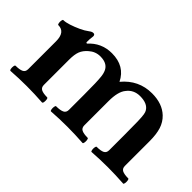

<svg xmlns="http://www.w3.org/2000/svg" viewBox="-55 -702 977 977"><g transform="rotate(45 433.5 -213.5)"><path d="M36 4Q31 4 29.5 -5Q28 -14 29.5 -23.5Q31 -33 36 -33Q64 -33 78.5 -40Q93 -47 93 -66V-266Q93 -333 43 -333Q39 -333 37.5 -342Q36 -351 37.5 -360Q39 -369 43 -369Q59 -369 83.5 -377Q108 -385 133 -396.5Q158 -408 175 -421Q183 -427 188 -429Q193 -431 198 -431Q209 -431 209 -418Q207 -406 206.5 -395.5Q206 -385 206 -372L212 -369Q262 -425 337 -425Q430 -425 467 -349Q530 -425 626 -425Q700 -425 743 -384Q768 -360 778.5 -326.5Q789 -293 789 -243V-66Q789 -47 803 -40Q817 -33 846 -33Q850 -33 851.5 -23.5Q853 -14 851.5 -5Q850 4 846 4Q817 2 789 1Q761 0 733 0Q704 0 676 1Q648 2 619 4Q615 4 613.5 -5Q612 -14 613.5 -23.5Q615 -33 619 -33Q648 -33 662 -40Q676 -47 676 -66V-173Q676 -239 675 -272.5Q674 -306 671.5 -320Q669 -334 665 -340Q647 -372 593 -372Q547 -372 521 -337Q497 -308 497 -240V-66Q497 -47 511 -40Q525 -33 554 -33Q558 -33 559.5 -23.5Q561 -14 559.5 -5Q558 4 554 4Q526 2 497.5 1Q469 0 441 0Q412 0 384 1Q356 2 327 4Q323 4 321.5 -5Q320 -14 321.5 -23.5Q323 -33 327 -33Q356 -33 371 -40Q386 -47 386 -66V-174Q386 -225 385 -255.5Q384 -286 382 -303Q380 -320 376 -330Q362 -372 307 -372Q272 -372 245 -348Q223 -329 214.5 -307Q206 -285 206 -247V-66Q206 -47 220 -40Q234 -33 262 -33Q267 -33 268.5 -23.5Q270 -14 268.5 -5Q267 4 262 4Q234 2 206 1Q178 0 149 0Q121 0 92.5 1Q64 2 36 4Z"/></g></svg>

Font: Junicode SmExp
Style: Bold
Weight: 700
Width: 6
Designer: Peter S. Baker
Version: Version 2.205; ttfautohint (v1.8.4)